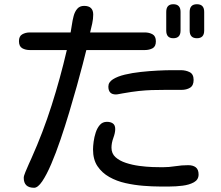

<svg xmlns="http://www.w3.org/2000/svg" viewBox="-20 -847 1040 904"><path d="M795.9 -667Q762.7 -667 762.7 -703.1V-791Q762.7 -827.1 795.9 -827.1Q830.1 -827.1 830.1 -791V-703.1Q830.1 -667 795.9 -667ZM907.2 -667Q873 -667 873 -703.1V-791Q873 -827.1 907.2 -827.1Q941.4 -827.1 941.4 -791V-703.1Q941.4 -667 907.2 -667ZM140.6 37.1Q91.8 37.1 91.8 -9.8Q91.8 -18.6 99.6 -37.1Q107.4 -55.7 115.7 -74.7Q124 -93.8 127.9 -101.6Q182.6 -223.6 223.1 -351.1Q263.7 -478.5 293.9 -608.4L294.9 -611.3H121.1Q99.6 -611.3 84.5 -620.1Q69.3 -628.9 69.3 -653.3Q69.3 -676.8 85 -685.5Q100.6 -694.3 121.1 -694.3H312.5Q315.4 -709 318.4 -730Q321.3 -751 326.7 -771.5Q332 -792 343.8 -805.7Q355.5 -819.3 376 -819.3Q418.9 -819.3 418.9 -778.3Q418.9 -757.8 414.1 -735.8Q409.2 -713.9 404.3 -694.3H661.1Q682.6 -694.3 698.2 -685.5Q713.9 -676.8 713.9 -652.3Q713.9 -627.9 698.2 -619.6Q682.6 -611.3 661.1 -611.3H386.7L385.7 -608.4Q380.9 -588.9 369.6 -544.9Q358.4 -501 341.8 -441.9Q325.2 -382.8 305.7 -317.4Q286.1 -252 264.6 -189Q243.2 -126 221.2 -74.7Q199.2 -23.4 178.7 6.8Q158.2 37.1 140.6 37.1ZM525.4 -402.3Q490.2 -402.3 490.2 -439.5Q490.2 -460 511.7 -473.6Q533.2 -487.3 567.9 -495.6Q602.5 -503.9 643.1 -508.3Q683.6 -512.7 722.2 -514.6Q760.7 -516.6 790 -516.6Q819.3 -516.6 831.1 -516.6Q854.5 -516.6 873 -507.3Q891.6 -498 891.6 -470.7Q891.6 -444.3 875 -434.1Q858.4 -423.8 834 -423.8Q788.1 -423.8 755.4 -423.8Q722.7 -423.8 693.8 -422.9Q665 -421.9 632.8 -418.5Q600.6 -415 556.6 -407.2Q549.8 -406.2 541 -404.3Q532.2 -402.3 525.4 -402.3ZM732.4 31.2Q697.3 31.2 654.8 27.8Q612.3 24.4 570.8 15.1Q529.3 5.9 494.6 -13.7Q460 -33.2 439 -64.5Q418 -95.7 418 -143.6Q418 -158.2 420.9 -180.2Q423.8 -202.1 430.7 -223.1Q437.5 -244.1 450.2 -258.8Q462.9 -273.4 483.4 -273.4Q501 -273.4 511.7 -265.6Q522.5 -257.8 522.5 -239.3Q522.5 -221.7 513.7 -197.8Q504.9 -173.8 504.9 -151.4Q504.9 -124 523.9 -106.9Q543 -89.8 572.8 -80.1Q602.5 -70.3 635.7 -65.9Q668.9 -61.5 698.2 -60.5Q727.5 -59.6 745.1 -59.6Q775.4 -59.6 805.7 -64.5Q835.9 -69.3 866.2 -69.3Q888.7 -69.3 901.9 -59.1Q915 -48.8 915 -25.4Q915 -1 893.1 11.2Q871.1 23.4 839.4 27.3Q807.6 31.2 777.8 31.2Q748 31.2 732.4 31.2Z"/></svg>

Font: Kosugi Maru
Style: Regular
Weight: 400
Designer: MOTOYA
Version: Version 4.002